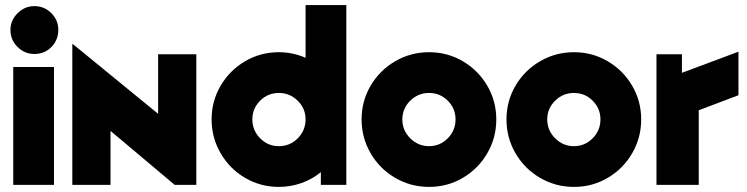

<svg xmlns="http://www.w3.org/2000/svg" viewBox="-20 -726 2935 754"><path d="M192 -463V0H32V-463ZM21 -609Q21 -646 49 -674Q77 -702 115 -702Q154 -702 181.5 -674.5Q209 -647 209 -609Q209 -569 182 -541.5Q155 -514 115 -514Q77 -514 49 -541.5Q21 -569 21 -609Z M264 -553H266L601 -279V-513H751V0H666L414 -212V0H264Z M811 -257Q811 -329 846.5 -389.5Q882 -450 942.5 -485.5Q1003 -521 1075 -521Q1130 -521 1180 -499V-706H1340V0H1240V-50Q1206 -22 1163.5 -7Q1121 8 1075 8Q1003 8 942.5 -27.5Q882 -63 846.5 -124Q811 -185 811 -257ZM1180 -257Q1180 -300 1149 -330.5Q1118 -361 1075 -361Q1032 -361 1001.5 -330.5Q971 -300 971 -257Q971 -214 1001.5 -183Q1032 -152 1075 -152Q1119 -152 1149.5 -183Q1180 -214 1180 -257Z M1400 -257Q1400 -329 1435.5 -389.5Q1471 -450 1532 -485.5Q1593 -521 1665 -521Q1737 -521 1797.5 -485.5Q1858 -450 1893.5 -389.5Q1929 -329 1929 -257Q1929 -185 1893.5 -124Q1858 -63 1797.5 -27.5Q1737 8 1665 8Q1593 8 1532 -27.5Q1471 -63 1435.5 -124Q1400 -185 1400 -257ZM1769 -257Q1769 -300 1738.5 -330.5Q1708 -361 1665 -361Q1622 -361 1591 -330.5Q1560 -300 1560 -257Q1560 -214 1591 -183Q1622 -152 1665 -152Q1708 -152 1738.5 -183Q1769 -214 1769 -257Z M1969 -257Q1969 -329 2004.5 -389.5Q2040 -450 2101 -485.5Q2162 -521 2234 -521Q2306 -521 2366.5 -485.5Q2427 -450 2462.5 -389.5Q2498 -329 2498 -257Q2498 -185 2462.5 -124Q2427 -63 2366.5 -27.5Q2306 8 2234 8Q2162 8 2101 -27.5Q2040 -63 2004.5 -124Q1969 -185 1969 -257ZM2338 -257Q2338 -300 2307.5 -330.5Q2277 -361 2234 -361Q2191 -361 2160 -330.5Q2129 -300 2129 -257Q2129 -214 2160 -183Q2191 -152 2234 -152Q2277 -152 2307.5 -183Q2338 -214 2338 -257Z M2558 -513H2658V-440L2880 -523V-352L2724 -293V0H2558Z"/></svg>

Font: Lineal Heavy
Style: Regular
Weight: 900
Designer: Created by Frank Adebiaye with contributions from Anton Moglia & Ariel Martín Pérez
Created by Frank ADEBIAYE with FontF
Foundry: Velvetyne Type Foundry
Version: Version 2.000